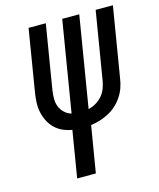

<svg xmlns="http://www.w3.org/2000/svg" viewBox="-111 -814 740 893"><g transform="rotate(-15 259.0 -367.5)"><path d="M149 0 186 -224Q162 -228 141 -237.5Q120 -247 104 -262.5Q88 -278 77.5 -298.5Q67 -319 62 -342Q57 -365 58 -389Q59 -413 63 -437L112 -735H195L144 -426Q141 -405 141 -385Q141 -365 148 -347.5Q155 -330 169 -317Q183 -304 202 -298L274 -735H356L284 -298Q303 -302 320.5 -312.5Q338 -323 351 -338Q364 -353 371 -371.5Q378 -390 381 -408L435 -735H518L462 -396Q459 -375 451.5 -353.5Q444 -332 431 -312.5Q418 -293 400.5 -277Q383 -261 362 -250Q341 -239 319.5 -232.5Q298 -226 276 -223L239 0Z"/></g></svg>

Font: Iosevka Term Curly Md Obl
Style: Regular
Weight: 500
Italic angle: -9°
Designer: Belleve Invis
Foundry: Belleve Invis
Version: Version 32.3.0